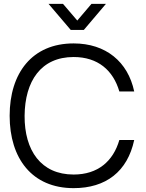

<svg xmlns="http://www.w3.org/2000/svg" viewBox="-20 -960 756 995"><path d="M675.5 -234.5H598.5C566.5 -124.5 487.5 -55.5 361.5 -55.5C192.5 -55.5 106.5 -180 107.5 -360C109 -540 192.5 -664.5 361.5 -664.5C487.5 -664.5 566.5 -595.5 598.5 -486H675.5C643 -640 528.5 -735 361.5 -735C146.5 -735 30 -581.5 30 -360C30 -138.5 146.5 15 361.5 15C528.5 15 640.5 -70.5 675.5 -234.5ZM231.5 -940 346.5 -805H414.5L529 -940H454L380.5 -853.5L306.5 -940Z"/></svg>

Font: Eudonet
Style: Regular
Weight: 400
Designer: Mikhail Sharanda
Foundry: Mikhail Sharanda
Version: Version 4.503;Glyphs 3.1.2 (3151)